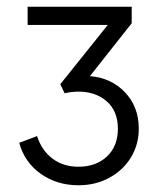

<svg xmlns="http://www.w3.org/2000/svg" viewBox="-20 -765 473 570"><path d="M37 -341 90 -361Q104 -318 136 -294Q168 -270 213 -270Q265 -270 297.5 -300.5Q330 -331 330 -383Q330 -435 297 -464Q264 -493 213 -493Q192 -493 172 -488L159 -515L300 -691H62V-745H371V-696L247 -539Q310 -534 351 -491Q392 -448 392 -383Q392 -336 369 -298Q346 -260 305 -237.5Q264 -215 213 -215Q149 -215 101 -249Q53 -283 37 -341Z"/></svg>

Font: BLUETTI 2.0 Extralight
Style: Roman
Weight: 200
Designer: Stijn de Vries
Foundry: tokotype
Version: Version 2.005;October 31, 2023;FontCreator 14.0.0.2814 64-bi